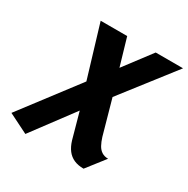

<svg xmlns="http://www.w3.org/2000/svg" viewBox="-167 -645 983 1003"><g transform="rotate(30 325.0 -144.0)"><path d="M469 20 411 -187 655 -501H490L366 -337L318 -501H158L252 -189L-5 149L113 208L298 -40L341 115Q351 148 367.5 169.5Q384 191 408.5 202Q433 213 467 213L552 104Q530 104 514 94Q498 84 487.5 65Q477 46 469 20Z"/></g></svg>

Font: Advent Pro ExtraBold
Style: Italic
Weight: 800
Italic angle: -12°
Version: Version 3.000